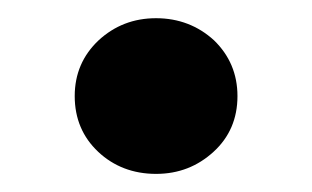

<svg xmlns="http://www.w3.org/2000/svg" viewBox="-20 -192 345 212"><path d="M62.5 -85.9C62.5 -61 71.3 -40.5 88.4 -24.4C105.5 -8.3 127 0 152.3 0C177.2 0 198.2 -8.3 215.8 -24.4C233.4 -40.5 242.2 -61 242.2 -85.9C242.2 -110.4 233.4 -130.9 216.3 -147.5C198.7 -163.6 177.2 -171.9 152.3 -171.9C127.4 -171.9 106.4 -163.6 88.9 -147.5C71.3 -130.9 62.5 -110.4 62.5 -85.9Z"/></svg>

Font: Vazirmatn ExtraBold
Style: Regular
Weight: 800
Designer: Saber Rastikerdar
Foundry: Saber Rastikerdar
Version: Version 33.003